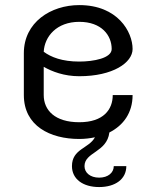

<svg xmlns="http://www.w3.org/2000/svg" viewBox="-20 -537 623 765"><path d="M316.7 125C316.7 68.3 405.8 70.8 415.8 -9.2C471.7 -37.5 508.3 -87.5 508.3 -158.3H429.2C429.2 -100.8 392.5 -50 295.8 -50C199.2 -50 154.2 -97.5 154.2 -158.3V-270.8C187.5 -251.7 235.8 -233.3 295.8 -233.3C430 -233.3 508.3 -287.5 508.3 -341.7C508.3 -410 449.2 -516.7 295.8 -516.7C182.5 -516.7 75 -448.3 75 -325V-158.3C75 -35 180 16.7 295.8 16.7C317.5 16.7 338.3 14.2 358.3 10C334.2 55 266.7 55.8 266.7 125C266.7 176.7 310.8 208.3 375 208.3C439.2 208.3 483.3 176.7 483.3 125H433.3C433.3 150.8 410.8 170.8 375 170.8C339.2 170.8 316.7 150.8 316.7 125ZM154.2 -330.8C157.5 -391.7 205.8 -450 295.8 -450C385 -450 425 -395.8 425 -341.7C425 -305 352.5 -291.7 295.8 -291.7C227.5 -291.7 183.3 -309.2 154.2 -330.8Z"/></svg>

Font: BoonHome
Style: Book
Weight: 400
Designer: Sungsit Sawaiwan
Foundry: Sungsit Sawaiwan
Version: Version 0.2